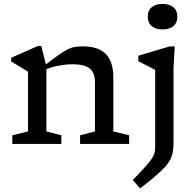

<svg xmlns="http://www.w3.org/2000/svg" viewBox="-20 -760 1026 1014"><path d="M225 -409V-66L304 -45.5V0H45V-45.5L128 -66V-381Q120 -386.5 96.5 -400.8Q73 -415 39 -435.5V-455L179.5 -517H198ZM403 -45.5 481.5 -66V-323.5Q481.5 -358 469.8 -379.2Q458 -400.5 432.2 -410.5Q406.5 -420.5 363.5 -420.5Q327.5 -420.5 289.8 -413.2Q252 -406 222.5 -394L213.5 -413Q259 -448 287.8 -468.5Q316.5 -489 336.5 -499Q356.5 -509 374.8 -512Q393 -515 417 -515Q500.5 -515 539.5 -474Q578.5 -433 578.5 -351.5V-66L662 -45.5V0H403ZM838.5 -604.5Q804 -604.5 782.2 -621.5Q760.5 -638.5 760.5 -672Q760.5 -705.5 782.2 -722.5Q804 -739.5 838.5 -739.5Q873.5 -739.5 895 -722.5Q916.5 -705.5 916.5 -672Q916.5 -638.5 895 -621.5Q873.5 -604.5 838.5 -604.5ZM799.5 -390.5Q794 -394 778.8 -402Q763.5 -410 744.8 -419.2Q726 -428.5 710.5 -436V-465.5L876 -515H903L896.5 -405.5V-12Q896.5 17 893 39.5Q889.5 62 879.5 82Q869.5 102 849.8 123.5Q830 145 798.5 171.8Q767 198.5 720 235L681 191Q724 146.5 748 119.8Q772 93 783 76Q794 59 796.8 44.5Q799.5 30 799.5 9.5Z"/></svg>

Font: Newsreader 7pt
Style: Regular
Weight: 400
Designer: Hugues Gentile
Foundry: Production Type
Version: Version 1.003